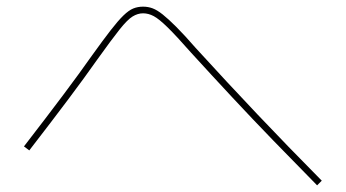

<svg xmlns="http://www.w3.org/2000/svg" viewBox="-20 -635 1040 577"><path d="M933 -78Q865 -147 802 -212Q739 -277 678 -342.5Q617 -408 554 -477Q510 -527 484 -552.5Q458 -578 442 -586.5Q426 -595 410 -595Q394 -595 378.5 -585.5Q363 -576 339.5 -546.5Q316 -517 273 -457Q235 -403 185.5 -337Q136 -271 68 -183L52 -195Q120 -283 169.5 -349Q219 -415 257 -469Q290 -515 312.5 -544Q335 -573 351 -588.5Q367 -604 380.5 -609.5Q394 -615 410 -615Q425 -615 438.5 -610Q452 -605 469 -591.5Q486 -578 510 -554Q534 -530 568 -491Q662 -388 753 -292Q844 -196 947 -92Z"/></svg>

Font: M PLUS 2 Thin Thin
Style: Regular
Weight: 250
Version: Version 1.001